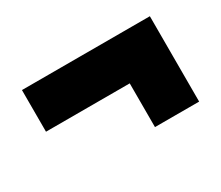

<svg xmlns="http://www.w3.org/2000/svg" viewBox="-65 -515 642 559"><g transform="rotate(-30 256.0 -235.5)"><path d="M472 -92H323.5V-328H472ZM42 -239V-379H472V-239Z"/></g></svg>

Font: Anek Telugu Medium ExtraBold
Style: Regular
Weight: 800
Version: Version 1.003